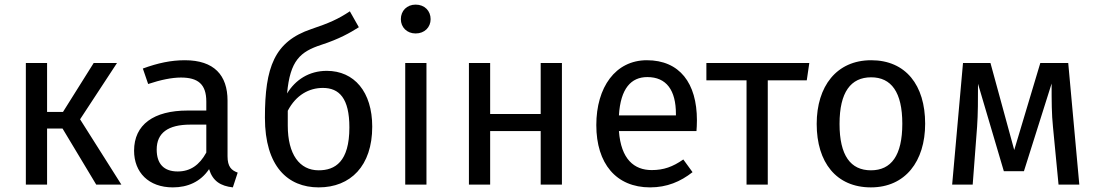

<svg xmlns="http://www.w3.org/2000/svg" viewBox="-20 -800 4757 832"><path d="M92 -527V0H184V-243H251L397 0H506L327 -283L487 -527H386L253 -315H184V-527Z M561 -147C561 -53 624 12 729 12C793 12 849 -12 886 -67C902 -15 936 6 989 12L1010 -52C983 -62 966 -77 966 -123V-364C966 -474 908 -539 781 -539C722 -539 664 -527 599 -503L622 -436C676 -454 725 -464 764 -464C837 -464 874 -436 874 -360V-321H793C646 -321 561 -260 561 -147ZM659 -152C659 -224 708 -260 805 -260H874V-139C844 -84 804 -57 750 -57C690 -57 659 -90 659 -152Z M1361 12C1499 12 1593 -81 1593 -251C1593 -402 1515 -493 1396 -493C1319 -493 1260 -454 1224 -395C1237 -538 1281 -576 1373 -606C1450 -631 1497 -658 1535 -682L1496 -751C1445 -717 1406 -700 1329 -674C1169 -620 1128 -509 1128 -290C1128 -79 1227 12 1361 12ZM1227 -256V-320C1263 -389 1320 -419 1379 -419C1450 -419 1494 -374 1494 -248C1494 -99 1432 -62 1361 -62C1278 -62 1227 -131 1227 -256Z M1828 0V-527H1736V0ZM1717 -717C1717 -682 1743 -655 1781 -655C1820 -655 1846 -682 1846 -717C1846 -753 1820 -780 1781 -780C1743 -780 1717 -753 1717 -717Z M2104 0V-232H2323V0H2415V-527H2323V-306H2104V-527H2012V0Z M2797 12C2870 12 2929 -13 2981 -54L2941 -109C2895 -77 2856 -63 2804 -63C2728 -63 2671 -110 2662 -232H2998C2999 -244 3000 -261 3000 -279C3000 -440 2925 -539 2783 -539C2647 -539 2564 -422 2564 -258C2564 -91 2650 12 2797 12ZM2785 -466C2868 -466 2909 -409 2909 -306V-300H2662C2669 -417 2715 -466 2785 -466Z M3041 -452H3215V0H3307V-452H3476L3487 -527H3041Z M3519 -263C3519 -96 3604 12 3754 12C3903 12 3989 -101 3989 -264C3989 -431 3905 -539 3755 -539C3605 -539 3519 -426 3519 -263ZM3618 -263C3618 -401 3667 -465 3755 -465C3842 -465 3890 -401 3890 -264C3890 -126 3842 -62 3754 -62C3666 -62 3618 -126 3618 -263Z M4106 0H4195L4214 -250C4218 -305 4218 -371 4218 -437L4330 -58H4417L4537 -438C4537 -359 4537 -307 4543 -249L4567 0H4657L4609 -527H4488L4375 -150L4272 -527H4153Z"/></svg>

Font: FiraGO Unicode
Style: Regular
Weight: 400
Designer: bBox Type
Foundry: bBox Type GmbH
Version: Version 1.001;PS 001.001;hotconv 1.0.88;makeotf.lib2.5.64775